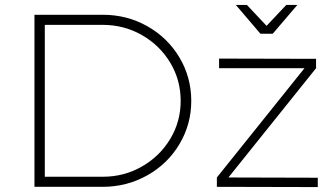

<svg xmlns="http://www.w3.org/2000/svg" viewBox="-20 -759 1359 780"><path d="M757 -349Q757 -254 709 -173.5Q661 -93 578 -46.5Q495 0 397 0H120V-699H398Q496 -699 578.5 -652.5Q661 -606 709 -525.5Q757 -445 757 -349ZM714 -349Q714 -434 671.5 -504.5Q629 -575 556.5 -616.5Q484 -658 397 -658H162V-41H398Q484 -41 556.5 -82.5Q629 -124 671.5 -194.5Q714 -265 714 -349ZM870 -521 1264 -520V-482L908 -38L1271 -37V1L861 0V-38L1217 -482H870ZM1143 -739H1188L1088 -622H1038L938 -739H983L1063 -654Z"/></svg>

Font: Gontserrat ExtraLight
Style: Regular
Weight: 275
Designer: Julieta Ulanovsky
Foundry: Julieta Ulanovsky
Version: Version 6.001